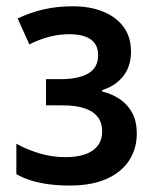

<svg xmlns="http://www.w3.org/2000/svg" viewBox="-20 -571 487 601"><path d="M208 -551.3Q261.7 -551.3 302.7 -534.7Q343.8 -518.1 366.9 -486.6Q390.1 -455.1 390.1 -409.2Q390.1 -363.3 365.5 -332.3Q340.8 -301.3 299.8 -289.1V-284.7Q331.5 -276.9 356 -260Q380.4 -243.2 394.3 -216.8Q408.2 -190.4 408.2 -152.8Q408.2 -106.4 384.8 -69.6Q361.3 -32.7 314.7 -11.5Q268.1 9.8 198.2 9.8Q164.1 9.8 133.8 5.9Q103.5 2 77.9 -5.9Q52.2 -13.7 31.2 -25.9V-121.1Q61.5 -104 101.3 -91.6Q141.1 -79.1 185.5 -79.1Q219.7 -79.1 245.4 -87.6Q271 -96.2 285.4 -114.3Q299.8 -132.3 299.8 -160.2Q299.8 -186 286.4 -204.1Q272.9 -222.2 245.6 -231.7Q218.3 -241.2 175.3 -241.2H124V-323.2H169.4Q225.1 -323.2 256.1 -341.1Q287.1 -358.9 287.1 -398.4Q287.1 -431.2 264.2 -447.5Q241.2 -463.9 196.3 -463.9Q165 -463.9 134 -455.8Q103 -447.8 71.8 -432.1L35.2 -513.2Q75.2 -532.2 116.9 -541.7Q158.7 -551.3 208 -551.3Z"/></svg>

Font: Open Sans SemiCondensed SemiBold
Style: Regular
Weight: 600
Width: 4
Designer: Monotype Design Team
Foundry: Monotype Imaging Inc.
Version: Version 3.000